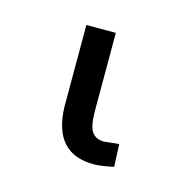

<svg xmlns="http://www.w3.org/2000/svg" viewBox="-48 3 293 301"><g transform="rotate(15 98.5 153.0)"><path d="M59.1 48.8ZM106.9 48.8V173.8Q106.9 200.7 113.5 209.5Q120.1 218.3 132.8 218.3L157.2 215.8L158.7 252.4Q138.2 256.8 126.5 256.8Q61.5 256.8 59.1 182.1V48.8Z"/></g></svg>

Font: Roboto Light
Style: Regular
Weight: 300
Designer: Google
Version: Version 2.134; 2016; ttfautohint (v1.6)